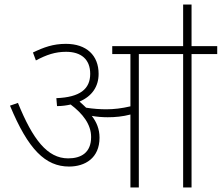

<svg xmlns="http://www.w3.org/2000/svg" viewBox="-20 -825 976 845"><path d="M418 -219C418 -257 405 -288 384 -315C405 -311 431 -309 454 -309C487 -309 520 -312 554 -321V0H591V-587H786V0H823V-587H936V-622H823V-805H786V-622H474V-587H554V-357C516 -348 481 -344 448 -344C421 -344 390 -346 359 -351C350 -360 340 -369 330 -378C386 -402 414 -445 414 -500C414 -581 361 -632 270 -632C214 -632 173 -617 125 -594L138 -559C185 -584 223 -597 271 -597C337 -597 377 -564 377 -500C377 -433 332 -397 228 -393L231 -358C253 -358 273 -361 291 -365C344 -325 381 -278 381 -222C381 -153 337 -128 280 -128C188 -128 124 -212 59 -372L24 -360C104 -167 180 -92 284 -92C354 -92 418 -129 418 -219Z"/></svg>

Font: Noto Sans Devanagari UI ExtraLight
Style: Regular
Weight: 200
Designer: Jelle Bosma - Monotype Design Team
Foundry: Monotype Imaging Inc.
Version: Version 2.003